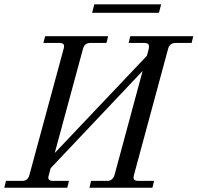

<svg xmlns="http://www.w3.org/2000/svg" viewBox="-30 -882 928 902"><path d="M286.1 0H-9.8L-2 -32.2H74.2Q100.6 -32.2 107.9 -59.1L269 -652.8Q271 -660.6 271 -665Q271 -680.2 250 -680.2H173.8L182.1 -711.9H478L470.2 -680.2H394Q367.2 -680.2 359.9 -652.8L227.1 -163.1L660.2 -620.1L668.9 -652.8Q669.9 -656.7 669.9 -664.1Q669.9 -680.2 648.9 -680.2H574.2L582 -711.9H877.9L870.1 -680.2H794.9Q767.1 -680.2 759.8 -652.8L599.1 -59.1Q597.2 -51.3 597.2 -48.8Q597.2 -32.2 619.1 -32.2H693.8L686 0H390.1L397.9 -32.2H474.1Q499 -32.2 507.8 -59.1L640.1 -548.8L208 -91.8L199.2 -59.1Q196.8 -49.3 196.8 -48.8Q196.8 -32.2 217.8 -32.2H293.9ZM716.8 -821.8H402.8L413.1 -861.8H727.1Z"/></svg>

Font: Flanker Steampunk
Style: Italic
Weight: 400
Italic angle: -12°
Designer: Alexey Kryukov, Leonardo Di Lena
Foundry: Alexey Kryukov, Leonardo Di Lena
Version: 1.210